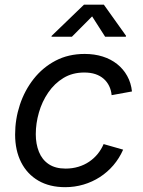

<svg xmlns="http://www.w3.org/2000/svg" viewBox="-20 -775 603 807"><path d="M253.9 11.7Q188.5 11.7 141.4 -15.6Q94.2 -43 68.8 -93Q43.5 -143.1 43.5 -209.5Q43.5 -273.9 63.5 -334.5Q83.5 -395 121.6 -443.4Q159.7 -491.7 213.6 -520Q267.6 -548.3 335.9 -548.3Q377 -548.3 411.6 -537.4Q446.3 -526.4 472.4 -505.6Q498.5 -484.9 514.6 -455.8Q530.8 -426.8 534.7 -390.6L449.2 -375Q447.3 -396 438.7 -413.6Q430.2 -431.2 415.8 -443.8Q401.4 -456.5 381.1 -463.4Q360.8 -470.2 334 -470.2Q284.7 -470.2 246.8 -447.3Q209 -424.3 182.9 -386.2Q156.7 -348.1 143.6 -302.2Q130.4 -256.3 130.4 -210.9Q130.4 -169.9 143.6 -137Q156.7 -104 184.6 -85.2Q212.4 -66.4 255.9 -66.4Q284.2 -66.4 309.3 -74Q334.5 -81.5 355 -95.5Q375.5 -109.4 390.9 -128.4Q406.2 -147.5 415.5 -169.4L497.6 -146Q481.4 -109.4 456.5 -80.3Q431.6 -51.3 399.9 -30.8Q368.2 -10.3 331.1 0.7Q293.9 11.7 253.9 11.7ZM282.2 -620.6H196.3L197.3 -624.5L333 -755.4H416.5L509.8 -624.5L508.8 -620.6H421.9L367.2 -706.1Z"/></svg>

Font: Inter 17pt
Style: Italic
Weight: 400
Italic angle: -9.3988°
Version: Version 4.001;git-66647c0bb